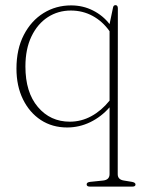

<svg xmlns="http://www.w3.org/2000/svg" viewBox="-20 -474 546 729"><path d="M321.5 234.5Q309 234.5 309 226Q309 218 322.5 216.5L371 211.5Q396 209 396 187V-66.5Q364.5 -30.5 322.8 -10.2Q281 10 235 10Q178.5 10 135.2 -18.2Q92 -46.5 67.2 -97Q42.5 -147.5 42.5 -213.5Q42.5 -287.5 70.5 -341.5Q98.5 -395.5 145.5 -424.5Q192.5 -453.5 250 -453.5Q295 -453.5 333 -434.2Q371 -415 396 -382.5L409 -444.5Q410.5 -454.5 418.5 -454.5Q427.5 -454.5 427.5 -442L427 187.5Q427 208 450.5 211.5L481 216.5Q494.5 219 494.5 226.5Q494.5 234.5 482.5 234.5ZM76.5 -221.5Q76.5 -123.5 123.8 -67.8Q171 -12 245 -12Q288.5 -12 327 -33Q365.5 -54 396 -92V-355.5Q369.5 -393 331.8 -413.5Q294 -434 249 -434Q200.5 -434 161.5 -408.8Q122.5 -383.5 99.5 -335.8Q76.5 -288 76.5 -221.5Z"/></svg>

Font: Fraunces 72pt S050 Thin
Style: Regular
Weight: 100
Version: Version 1.000; ttfautohint (v1.8.3)